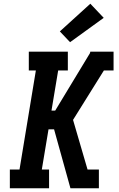

<svg xmlns="http://www.w3.org/2000/svg" viewBox="-20 -1013 640 1033"><path d="M33 0V-101H85L173 -634H135V-735H345V-634H293L257 -418H277L464 -727L466 -735H591V-634H539L373 -368L451 -101H512V0H359L271 -317H241L205 -101H244V0ZM357 -786 302 -844 466 -993 538 -917Z"/></svg>

Font: Iosevka Curly Slab Extended
Style: Bold Italic
Weight: 700
Width: 7
Italic angle: -9°
Monospace: yes
Designer: Belleve Invis
Foundry: Belleve Invis
Version: Version 11.0.0; ttfautohint (v1.8.3)